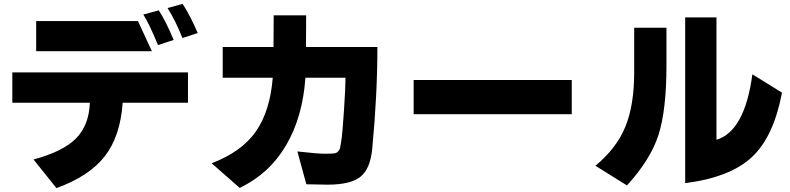

<svg xmlns="http://www.w3.org/2000/svg" viewBox="-20 -881 4040 982"><path d="M43 -355.5V-510.7H941.4V-355.5H607.4Q595.7 -184.6 516.1 -82Q436.5 20.5 268.6 81.1L151.4 -65.4Q301.8 -105.5 368.7 -172.9Q435.5 -240.2 439.5 -355.5ZM165 -619.1V-773.4H685.5L756.8 -619.1ZM712.9 -806.6 792 -828.1Q828.1 -773.4 868.2 -676.8L788.1 -650.4Q742.2 -761.7 712.9 -806.6ZM836.9 -839.8 914.1 -861.3Q957 -793.9 991.2 -711.9L913.1 -686.5Q876 -779.3 836.9 -839.8Z M1062.5 -45.9Q1215.8 -104.5 1288.6 -208.5Q1361.3 -312.5 1375 -483.4H1119.1V-640.6H1378.9L1379.9 -802.7H1545.9L1544.9 -640.6H1910.2Q1910.2 -396.5 1883.8 -120.1Q1874 -17.6 1823.7 22.9Q1773.4 63.5 1655.3 63.5Q1636.7 63.5 1546.9 61.5L1501 -106.4Q1604.5 -94.7 1641.1 -94.7Q1677.7 -94.7 1690.4 -96.7Q1703.1 -98.6 1710.4 -107.9Q1717.8 -117.2 1718.8 -122.1Q1719.7 -127 1722.2 -140.1Q1724.6 -153.3 1728 -177.2Q1731.4 -201.2 1739.3 -316.9Q1747.1 -432.6 1747.1 -483.4H1542Q1528.3 -283.2 1443.4 -138.2Q1358.4 6.8 1206.1 80.1Z M2095.7 -296.9V-471.7H2904.3V-296.9Z M3025.4 -33.2Q3133.8 -123 3178.7 -233.4Q3223.6 -343.8 3223.6 -510.7V-739.3H3388.7V-548.8Q3388.7 -317.4 3347.7 -190.4Q3306.6 -63.5 3186.5 67.4ZM3484.4 55.7V-792H3644.5V-166Q3789.1 -210 3828.1 -501L3979.5 -407.2Q3937.5 -182.6 3826.2 -78.1Q3714.8 26.4 3484.4 55.7Z"/></svg>

Font: GenEi M Gothic v2 Heavy
Style: Regular
Weight: 800
Version: Version 2.0